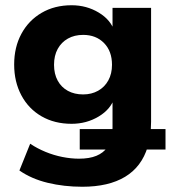

<svg xmlns="http://www.w3.org/2000/svg" viewBox="-20 -521 655 732"><path d="M294 191Q224 191 162 176Q100 161 54 129L95 27Q122 45 153.5 58Q185 71 218 77.5Q251 84 281 84Q321 84 347.5 73Q374 62 389 41L399 49H284V-29H419L406 1Q407 -8 408 -16Q409 -24 409 -34V-150H417Q403 -105 356.5 -77Q310 -49 253 -49Q188 -49 138.5 -77.5Q89 -106 61.5 -157.5Q34 -209 34 -275Q34 -341 61.5 -392Q89 -443 138.5 -472Q188 -501 253 -501Q310 -501 356.5 -473Q403 -445 417 -400L409 -397V-491H556V-57Q556 -43 555 -29.5Q554 -16 552 -2L545 -29H611V49H525L543 39Q520 115 457 153Q394 191 294 191ZM297 -161Q329 -161 354 -175Q379 -189 393 -214.5Q407 -240 407 -274Q407 -326 376.5 -357Q346 -388 297 -388Q264 -388 239 -374Q214 -360 200 -334.5Q186 -309 186 -274Q186 -239 200 -213.5Q214 -188 239 -174.5Q264 -161 297 -161Z"/></svg>

Font: Nunito Sans 12pt ExtraBold
Style: Regular
Weight: 800
Designer: Vernon Adams
Foundry: Vernon Adams
Version: Version 3.101;gftools[0.9.27]